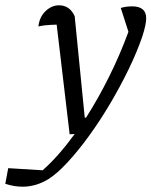

<svg xmlns="http://www.w3.org/2000/svg" viewBox="-118 -507 572 725"><path d="M145 0 96 -414Q67 -413 53 -411.5Q39 -410 27 -407Q31 -443 54 -465Q77 -487 105 -487Q145 -487 164 -446L202 -63H207Q253 -135 294 -217.5Q335 -300 367 -387L338 -477Q358 -483 381 -483Q434 -483 434 -438Q434 -415 420 -371Q400 -312 368 -246Q336 -180 297.5 -115Q259 -50 217.5 7Q176 64 137 106Q98 148 67 168Q19 198 -33 198Q-65 198 -98 187L-87 128L43 136Q103 83 164 -1Z"/></svg>

Font: Piazzolla
Style: Italic
Weight: 400
Italic angle: -11.3°
Designer: Juan Pablo del Peral
Foundry: Huerta Tipografica
Version: Version 1.330